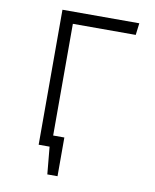

<svg xmlns="http://www.w3.org/2000/svg" viewBox="-92 -775 799 987"><g transform="rotate(10 307.5 -281.5)"><path d="M554.4 -704.6 546.7 -642.6H218.5V-59.5H276.9V142.6H223.6L210.3 0H153.3V-704.6Z"/></g></svg>

Font: Fira Code Fixed Light
Style: Regular
Weight: 300
Monospace: yes
Designer: Carrois Corporate, Edenspiekermann AG, Nikita Prokopov
Foundry: Carrois Corporate, Edenspiekermann AG, Nikita Prokopov
Version: Version 5.002